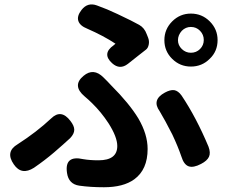

<svg xmlns="http://www.w3.org/2000/svg" viewBox="-20 -786 999 848"><path d="M439 41Q379 41 330 34Q283 27 276 -22Q264 -102 348 -83Q377 -78 415 -78Q498 -78 498 -141Q498 -181 459 -242Q427 -291 387 -330Q372 -345 354 -360Q297 -408 349 -451Q393 -488 437 -444Q443 -438 454.5 -426.5Q466 -415 471 -409Q551 -329 591 -263Q632 -193 632 -128Q632 -37 573 6Q525 41 439 41ZM41 -60Q2 -116 58 -149Q142 -203 206 -263Q250 -306 291 -252Q308 -230 308 -213Q308 -195 290 -176Q262 -150 219 -113Q178 -78 130 -45Q75 -10 41 -60ZM781 -95Q766 -139 741 -192Q709 -255 685 -295Q649 -345 708 -377Q732 -390 749 -388Q767 -385 782 -364Q847 -267 901 -138Q911 -111 903 -93.5Q895 -76 868 -62Q834 -44 813 -51.5Q792 -59 781 -95ZM475 -507Q429 -549 482 -586Q487 -591 490 -593Q437 -628 366 -659Q333 -672 326 -693.5Q319 -715 340 -742Q367 -777 408 -762Q453 -746 499 -724Q567 -692 595 -676Q618 -663 628 -635L634 -620Q640 -605 637 -589.5Q634 -574 625 -567Q615 -559 593 -542Q561 -516 545 -504Q509 -476 475 -507ZM823 -492Q775 -492 740.5 -526Q706 -560 706 -608.5Q706 -657 740.5 -691.5Q775 -726 823 -726Q872 -726 906.5 -691.5Q941 -657 941 -609Q941 -559 906 -526Q872 -492 823 -492ZM823 -553Q847 -553 863.5 -569.5Q880 -586 880 -609.5Q880 -633 863.5 -650Q847 -667 823 -667Q800 -667 783 -650Q766 -631 766 -608.5Q766 -586 783 -569.5Q800 -553 823 -553Z"/></svg>

Font: GenSenRounded JP B
Style: Regular
Weight: 700
Version: Version 1.501;PS 1;hotconv 16.6.51;makeotf.lib2.5.65220